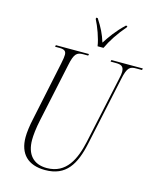

<svg xmlns="http://www.w3.org/2000/svg" viewBox="-135 -1023 918 1126"><g transform="rotate(15 324.0 -460.5)"><path d="M358 -771H394C416 -819 451 -872 495 -923L496 -931H487C437 -884 405 -838 380 -799C365 -847 348 -882 316 -931H307L306 -923C326 -885 352 -816 358 -771ZM248 10C375 10 425 -74 453 -207L541 -619C557 -698 574 -704 612 -704H646L648 -714H457L455 -704H485C516 -704 536 -699 536 -663C536 -652 534 -639 529 -618L442 -213C418 -105 374 -4 254 -4C173 -4 129 -54 129 -142C129 -167 133 -213 145 -267L220 -619C235 -693 251 -704 289 -704H319L321 -714H120L118 -704H145C173 -704 186 -696 186 -673C186 -664 184 -645 178 -618L104 -266C93 -217 88 -176 88 -147C88 -47 143 10 248 10Z"/></g></svg>

Font: Noto Serif Display ExtraCondensed ExtraLight
Style: Italic
Weight: 200
Width: 2
Italic angle: -12°
Designer: Monotype Design Team
Foundry: Monotype Imaging Inc.
Version: Version 2.009